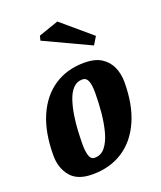

<svg xmlns="http://www.w3.org/2000/svg" viewBox="-141 -843 788 942"><g transform="rotate(-20 253.0 -372.0)"><path d="M179 10Q100 10 64.5 -34Q29 -78 29 -142Q29 -262 65.5 -346Q102 -430 169 -474.5Q236 -519 326 -519Q382 -519 415.5 -497.5Q449 -476 464.5 -440.5Q480 -405 480 -363Q480 -245 443 -161.5Q406 -78 338.5 -34Q271 10 179 10ZM217 -63Q250 -63 271.5 -90Q293 -117 305 -161.5Q317 -206 322 -258.5Q327 -311 327 -362Q327 -404 318.5 -424.5Q310 -445 290 -445Q261 -445 241.5 -424.5Q222 -404 210.5 -370Q199 -336 192.5 -295.5Q186 -255 184 -215Q182 -175 182 -143Q182 -107 189.5 -85Q197 -63 217 -63ZM401 -582 162 -694 168 -718 272 -754 426 -623Z"/></g></svg>

Font: Manuale ExtraBold
Style: Italic
Weight: 800
Italic angle: -11°
Designer: Eduardo Tunni / Pablo Cosgaya
Foundry: Eduardo Tunni / Pablo Cosgaya
Version: Version 1.002